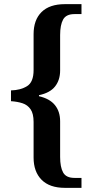

<svg xmlns="http://www.w3.org/2000/svg" viewBox="-20 -780 446 926"><path d="M293 126Q219 126 180.5 87Q142 48 142 -20V-192Q142 -232 127.5 -253Q113 -274 88.5 -282Q64 -290 33 -292V-344Q79 -345 110.5 -364.5Q142 -384 142 -442V-615Q142 -684 180.5 -722Q219 -760 293 -760H373V-712H339Q299 -712 284.5 -686Q270 -660 270 -611V-440Q270 -394 245.5 -363Q221 -332 168 -321V-316Q220 -304 245 -273Q270 -242 270 -195V-23Q270 26 284.5 52Q299 78 339 78H373V126Z"/></svg>

Font: Noto Serif Georgian SemiCondensed SemiBold
Style: Regular
Weight: 600
Width: 4
Designer: Monotype Design Team, Akaki Razmadze
Foundry: Google LLC
Version: Version 2.003; ttfautohint (v1.8.4.7-5d5b)